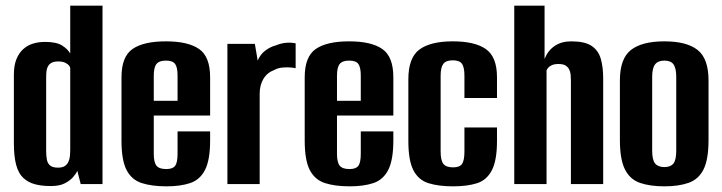

<svg xmlns="http://www.w3.org/2000/svg" viewBox="-20 -650 2551 678"><path d="M159 7Q127 7 103 0.5Q79 -6 62 -22Q45 -38 37 -68Q29 -98 29 -145V-386Q29 -419 38 -441Q47 -463 62 -476.5Q77 -490 96.5 -496Q116 -502 139 -502Q179 -502 199 -489.5Q219 -477 228 -461V-630H342V0H265L253 -47Q249 -37 238 -24.5Q227 -12 208.5 -2.5Q190 7 159 7ZM185 -58Q200 -58 208.5 -63.5Q217 -69 221.5 -78.5Q226 -88 227 -100Q228 -112 228 -126V-410Q227 -415 222.5 -420Q218 -425 209 -429Q200 -433 186 -433Q171 -433 162.5 -428.5Q154 -424 149.5 -416Q145 -408 144 -397.5Q143 -387 143 -374V-117Q143 -100 145.5 -86.5Q148 -73 157 -65.5Q166 -58 185 -58Z M568 8Q516 8 480.5 -3.5Q445 -15 427 -49.5Q409 -84 409 -154V-377Q409 -450 448 -477Q487 -504 566 -504Q644 -504 683 -477Q722 -450 722 -377V-242H523V-107Q523 -77 532.5 -65Q542 -53 567 -53Q590 -53 598.5 -64.5Q607 -76 607 -107V-186H722V-155Q722 -85 704 -50Q686 -15 651.5 -3.5Q617 8 568 8ZM523 -294H607V-383Q607 -412 598.5 -424Q590 -436 566 -436Q542 -436 532.5 -424Q523 -412 523 -383Z M783 0V-495H880L890 -436Q899 -458 917 -471.5Q935 -485 955 -490Q988 -504 1024 -497V-409Q1022 -410 1008.5 -411.5Q995 -413 978 -411.5Q961 -410 949 -403Q924 -394 910.5 -372Q897 -350 897 -319V0Z M1215 8Q1163 8 1127.5 -3.5Q1092 -15 1074 -49.5Q1056 -84 1056 -154V-377Q1056 -450 1095 -477Q1134 -504 1213 -504Q1291 -504 1330 -477Q1369 -450 1369 -377V-242H1170V-107Q1170 -77 1179.5 -65Q1189 -53 1214 -53Q1237 -53 1245.5 -64.5Q1254 -76 1254 -107V-186H1369V-155Q1369 -85 1351 -50Q1333 -15 1298.5 -3.5Q1264 8 1215 8ZM1170 -294H1254V-383Q1254 -412 1245.5 -424Q1237 -436 1213 -436Q1189 -436 1179.5 -424Q1170 -412 1170 -383Z M1580 8Q1529 8 1493.5 -3Q1458 -14 1440 -48.5Q1422 -83 1422 -152V-370Q1422 -446 1461 -475Q1500 -504 1579 -504Q1657 -504 1696 -476.5Q1735 -449 1735 -377V-304H1620V-383Q1620 -412 1611.5 -424.5Q1603 -437 1579 -437Q1555 -437 1545.5 -424.5Q1536 -412 1536 -383V-115Q1536 -84 1545.5 -71.5Q1555 -59 1580 -59Q1603 -59 1611.5 -71Q1620 -83 1620 -115V-200H1735V-152Q1735 -84 1717 -49Q1699 -14 1664.5 -3Q1630 8 1580 8Z M1796 0V-630H1903V-442Q1915 -472 1939 -488Q1963 -504 1997 -504Q2045 -504 2069 -488Q2093 -472 2101.5 -442.5Q2110 -413 2110 -373V0H1996V-366Q1996 -377 1995 -387Q1994 -397 1989.5 -405.5Q1985 -414 1976.5 -419Q1968 -424 1952 -424Q1938 -424 1929 -420Q1920 -416 1916 -411Q1912 -406 1910 -402V0Z M2326 8Q2276 8 2240.5 -4Q2205 -16 2187 -51.5Q2169 -87 2169 -156V-366Q2169 -443 2208 -473.5Q2247 -504 2326 -504Q2405 -504 2443.5 -473.5Q2482 -443 2482 -366V-156Q2482 -87 2464.5 -52Q2447 -17 2412 -4.5Q2377 8 2326 8ZM2326 -60Q2348 -60 2358 -72.5Q2368 -85 2368 -118V-378Q2368 -409 2358.5 -422.5Q2349 -436 2326 -436Q2304 -436 2293.5 -423Q2283 -410 2283 -378V-118Q2283 -85 2293.5 -72.5Q2304 -60 2326 -60Z"/></svg>

Font: Alumni Sans Thin
Style: Bold
Weight: 700
Version: Version 1.018